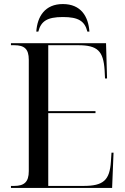

<svg xmlns="http://www.w3.org/2000/svg" viewBox="-20 -927 617 947"><path d="M159 -771H169C182 -822 212 -843 290 -843C367 -843 398 -823 411 -771H421C416 -846 379 -907 290 -907C202 -907 164 -846 159 -771ZM34 0H533L540 -174H530L527 -130C521 -38 490 -10 392 -10H218V-369H451V-379H218V-704H365C461 -704 490 -676 496 -580L498 -540H508L503 -714H34V-704H50C100 -704 122 -686 122 -632V-83C122 -29 99 -10 50 -10H34Z"/></svg>

Font: Noto Serif Display SemiCondensed
Style: Regular
Weight: 400
Width: 4
Designer: Monotype Design Team
Foundry: Monotype Imaging Inc.
Version: Version 2.009